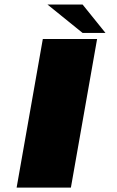

<svg xmlns="http://www.w3.org/2000/svg" viewBox="-20 -852 532 872"><path d="M55.5 0 174.5 -675H421L302 0ZM355 -702.5 195.5 -831.5H355L459 -702.5Z"/></svg>

Font: Anybody UltraExpanded ExtraBold
Style: Italic
Weight: 800
Width: 9
Italic angle: -10°
Designer: Tyler Finck
Foundry: Etcetera Type Company
Version: Version 1.010; ttfautohint (v1.8.3) -l 8 -r 50 -G 200 -x 14 